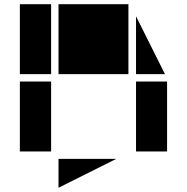

<svg xmlns="http://www.w3.org/2000/svg" viewBox="-20 -717 885 909"><path d="M222 -366H74V-697H222ZM588 -366H257V-697H588ZM761 -366H624V-640ZM771 0H624V-331H771ZM222 0H74V-331H222ZM257 172V35H531Z"/></svg>

Font: Geotalism
Style: Regular
Weight: 400
Designer: GGBotNet
Foundry: GGBotNet
Version: 1.00